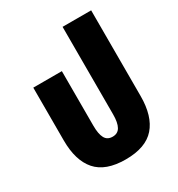

<svg xmlns="http://www.w3.org/2000/svg" viewBox="-179 -863 925 995"><g transform="rotate(-30 283.5 -365.5)"><path d="M284 14Q164 14 109 -49Q54 -112 54 -232V-548H225V-221Q225 -172 238.5 -147Q252 -122 284 -122Q315 -122 329 -147Q343 -172 343 -221V-745H514V-232Q514 -112 459 -49Q404 14 284 14Z"/></g></svg>

Font: Noto Sans Thai Cond Blk
Style: Regular
Weight: 900
Width: 3
Designer: Monotype Design Team
Foundry: Monotype Imaging Inc.
Version: Version 2.002; ttfautohint (v1.8.4.7-5d5b)